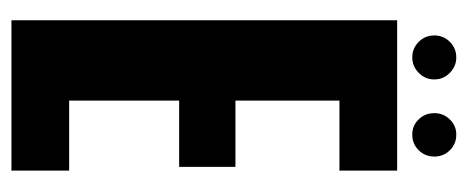

<svg xmlns="http://www.w3.org/2000/svg" viewBox="-261 -557 818 336"><g transform="rotate(90 148.0 -389.0)"><path d="M15.5 0H278.5V-101H156V-293.5H272V-392H156V-574H278.5V-675H15.5ZM80.5 -701.5Q96 -701.5 107.5 -712.8Q119 -724 119 -740Q119 -756 107.5 -767.2Q96 -778.5 80.5 -778.5Q64.5 -778.5 53.2 -767.2Q42 -756 42 -740Q42 -724 53.2 -712.8Q64.5 -701.5 80.5 -701.5ZM215.5 -701.5Q232 -701.5 243 -712.8Q254 -724 254 -740Q254 -756 243 -767.2Q232 -778.5 215.5 -778.5Q200 -778.5 189 -767.2Q178 -756 178 -740Q178 -724 188.8 -712.8Q199.5 -701.5 215.5 -701.5Z"/></g></svg>

Font: Anybody ExtraCondensed
Style: Bold
Weight: 700
Width: 2
Version: Version 1.113;gftools[0.9.25]